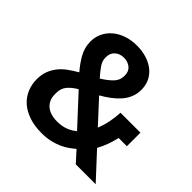

<svg xmlns="http://www.w3.org/2000/svg" viewBox="-179 -885 1071 1071"><g transform="rotate(45 356.5 -349.0)"><path d="M488 -64Q473 -51 454 -37.5Q435 -24 410.5 -13Q386 -2 355.5 5Q325 12 287 12Q231 12 187.5 -3Q144 -18 115 -44Q86 -70 71 -105.5Q56 -141 56 -182Q56 -219 67 -247.5Q78 -276 97 -299.5Q116 -323 142 -341.5Q168 -360 197 -377Q166 -412 142.5 -453.5Q119 -495 119 -543Q119 -577 133 -607.5Q147 -638 173.5 -661Q200 -684 237 -697Q274 -710 320 -710Q361 -710 396 -699Q431 -688 456.5 -668Q482 -648 496.5 -619Q511 -590 511 -553Q511 -520 499.5 -492.5Q488 -465 468 -442.5Q448 -420 422 -400.5Q396 -381 366 -364L488 -232Q502 -266 509.5 -304Q517 -342 519 -380H676V-273H611Q596 -205 565 -149L703 0H546ZM316 -611Q284 -611 263 -592.5Q242 -574 242 -543V-536Q242 -513 256.5 -490.5Q271 -468 302 -433Q340 -456 364.5 -481Q389 -506 389 -539V-545Q389 -577 367.5 -594Q346 -611 316 -611ZM304 -95Q340 -95 369 -106Q398 -117 420 -136L261 -308Q226 -287 206.5 -263.5Q187 -240 187 -204V-193Q187 -149 217 -122Q247 -95 304 -95Z"/></g></svg>

Font: IBM Plex Sans Arabic SemiBold
Style: Regular
Weight: 600
Designer: Mike Abbink, Paul van der Laan, Pieter van Rosmalen, Wael Morcos, Khajak Apelian
Foundry: Bold Monday
Version: Version 1.1